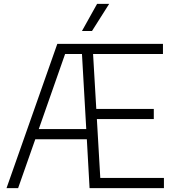

<svg xmlns="http://www.w3.org/2000/svg" viewBox="-20 -965 888 985"><path d="M13.5 0 274 -740H816V-688H457.5L474 -406H769V-354H477L494.5 -52H821V0H439.5L425.5 -250.5H161L73 0ZM314 -688 179 -303H422.5L400.5 -688ZM400.5 -806 478 -945H540L452 -806Z"/></svg>

Font: Encode Sans SemiCondensed SemiCondensed Light
Style: Regular
Weight: 300
Width: 4
Designer: Multiple Designers
Foundry: Impallari Type
Version: Version 3.000; ttfautohint (v1.8.3) -l 8 -r 50 -G 200 -x 14 